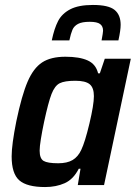

<svg xmlns="http://www.w3.org/2000/svg" viewBox="-20 -747 549 775"><path d="M27 -116Q27 -163 46 -258Q68 -363 91.5 -417.5Q115 -472 150 -495Q185 -518 244 -518Q301 -518 334 -503Q367 -488 376 -451H383L403 -510H508L400 0H294L305 -66H298Q276 -23 241 -7.5Q206 8 162 8Q89 8 58 -19Q27 -46 27 -116ZM308 -142Q323 -173 341 -248.5Q359 -324 359 -359Q359 -393 342 -407Q325 -421 284 -421Q241 -421 221 -411Q201 -401 188 -367.5Q175 -334 158 -255Q150 -217 145 -186Q140 -155 140 -139Q140 -107 156 -97.5Q172 -88 215 -88Q251 -88 273 -101Q295 -114 308 -142ZM467 -647Q467 -625 458 -584H390Q396 -616 396 -623Q396 -641 384 -650Q372 -659 342 -659Q311 -659 295 -650.5Q279 -642 272.5 -627Q266 -612 260 -584H189Q199 -632 214.5 -662Q230 -692 263.5 -709.5Q297 -727 355 -727Q418 -727 442.5 -707Q467 -687 467 -647Z"/></svg>

Font: Saira Semi Condensed Medium
Style: Italic
Weight: 500
Width: 4
Italic angle: -12°
Designer: Hector Gatti with collaboration of the Omnibus-Type team
Foundry: Omnibus-Type
Version: Version 1.001; ttfautohint (v1.8)